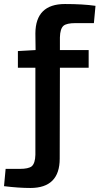

<svg xmlns="http://www.w3.org/2000/svg" viewBox="-51 -739 495 955"><path d="M324 -624Q281 -624 265 -611Q248 -596 247 -553V-490H390V-402H247L246 50Q246 196 100 196Q42 196 -31 187L-23 101H47Q91 101 107 88Q124 73 125 31V-402H38V-485L126 -490L125 -573Q126 -719 272 -719Q362 -719 424 -710L416 -624Z"/></svg>

Font: Taylor Sans Upright Semi Bold
Style: Regular
Weight: 600
Italic angle: -8°
Designer: Natanael Gama
Version: Version 1.001 September 8, 2015